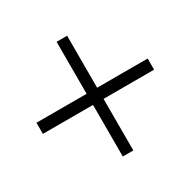

<svg xmlns="http://www.w3.org/2000/svg" viewBox="-130 -711 799 806"><g transform="rotate(-30 269.5 -308.0)"><path d="M294 -586V-334H539V-280H294V-30H243V-280H0V-334H243V-586Z"/></g></svg>

Font: Aksara Bali Galang
Style: Regular
Weight: 400
Designer: Bemby Bantara Narendra and Made Suatjana
Foundry: Bemby Bantara Narendra and Made Suatjana
Version: Version 1.001 2012 web release